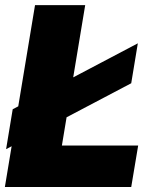

<svg xmlns="http://www.w3.org/2000/svg" viewBox="-21 -748 612 768"><path d="M-1.5 0 119.1 -727.5H319.8L226.6 -166H531.7L503.9 0ZM3.4 -151.4 29.8 -311 530.3 -574.7 503.9 -415Z"/></svg>

Font: Inter 24pt Black
Style: Italic
Weight: 900
Italic angle: -9.3988°
Designer: Rasmus Andersson
Foundry: rsms
Version: Version 4.001;git-66647c0bb